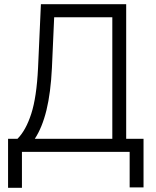

<svg xmlns="http://www.w3.org/2000/svg" viewBox="-20 -727 745 919"><path d="M18.6 -62.5H63.5Q104 -103 129.6 -182.4Q155.3 -261.7 162.1 -401.4L175.8 -707H584V-62.5H667V169.9H600.6V0H85V171.9H18.6ZM517.6 -62.5V-644.5H239.3L228.5 -401.4Q222.7 -282.7 202.4 -199.7Q182.1 -116.7 146.5 -62.5Z"/></svg>

Font: Pretendard Light
Style: Regular
Weight: 300
Designer: Base glyphs from Inter by Rasmus Andersson; Hangeul glyphs from Noto Sans CJK(Source Han Sans) by Jang Soo-young and Kan
Foundry: Kil Hyung-jin
Version: Version 1.309